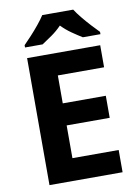

<svg xmlns="http://www.w3.org/2000/svg" viewBox="-100 -999 760 1063"><g transform="rotate(-10 280.0 -467.0)"><path d="M501 0H90V-714H501V-590H241V-433H483V-309H241V-125H501ZM388 -934Q402 -912 424.5 -884.5Q447 -857 471 -831Q495 -805 513 -787V-774H414Q388 -790 357 -811.5Q326 -833 300 -860Q274 -833 244 -812Q214 -791 188 -774H89V-787Q108 -806 131.5 -831.5Q155 -857 177.5 -884.5Q200 -912 214 -934Z"/></g></svg>

Font: Noto Sans Bassa Vah
Style: Regular
Weight: 400
Designer: Monotype Design Team
Foundry: Monotype Imaging Inc.
Version: Version 2.002